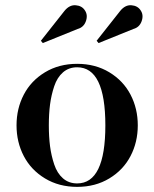

<svg xmlns="http://www.w3.org/2000/svg" viewBox="-20 -719 601 749"><path d="M500.5 -606 364.5 -551 357 -560 449 -676.5Q468.5 -700.5 493 -698.5Q517.5 -696.5 529 -678Q541 -660 532.5 -636.2Q524 -612.5 500.5 -606ZM283 -606 147 -551 139.5 -560 231.5 -676.5Q251 -700.5 275.5 -698.5Q300 -696.5 311.5 -678Q323.5 -660 315 -636.2Q306.5 -612.5 283 -606ZM72.8 -110.2Q44.5 -164.5 44.5 -230Q44.5 -295.5 72.8 -349.8Q101 -404 155.5 -437Q210 -470 281 -470Q352 -470 406.5 -437Q461 -404 489.2 -349.8Q517.5 -295.5 517.5 -230Q517.5 -164.5 489.2 -110.2Q461 -56 406.5 -23Q352 10 281 10Q210 10 155.5 -23Q101 -56 72.8 -110.2ZM281 -3.5Q391 -3.5 391 -230Q391 -456.5 281 -456.5Q248.5 -456.5 225.8 -436.8Q203 -417 191.5 -382.5Q180 -348 175.2 -311.2Q170.5 -274.5 170.5 -230Q170.5 -185.5 175.2 -148.8Q180 -112 191.5 -77.5Q203 -43 225.8 -23.2Q248.5 -3.5 281 -3.5Z"/></svg>

Font: Bodoni* 16pt Medium
Style: Regular
Weight: 500
Version: Version 2.3